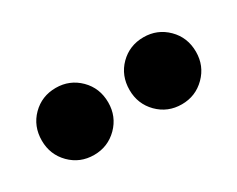

<svg xmlns="http://www.w3.org/2000/svg" viewBox="-40 -886 523 423"><g transform="rotate(-30 221.5 -674.0)"><path d="M333.5 -588.9Q297.9 -588.9 273.4 -613.5Q249 -638.2 249 -673.8Q249 -710.4 273.4 -734.9Q297.9 -759.3 333.5 -759.3Q368.7 -759.3 393.3 -734.9Q418 -710.4 418 -673.8Q418 -638.2 393.3 -613.5Q368.7 -588.9 333.5 -588.9ZM110.4 -588.9Q74.7 -588.9 50.3 -613.5Q25.9 -638.2 25.9 -673.8Q25.9 -710.4 50.3 -734.9Q74.7 -759.3 110.4 -759.3Q145.5 -759.3 170.2 -734.9Q194.8 -710.4 194.8 -673.8Q194.8 -638.2 170.2 -613.5Q145.5 -588.9 110.4 -588.9Z"/></g></svg>

Font: Reddit Sans Condensed ExtraBold
Style: Regular
Weight: 800
Designer: Stephen Hutchings
Foundry: Reddit
Version: Version 1.014